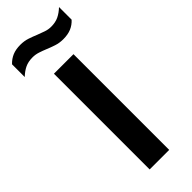

<svg xmlns="http://www.w3.org/2000/svg" viewBox="-298 -817 844 844"><g transform="rotate(-45 124.0 -395.0)"><path d="M62.5 0V-595H184V0ZM199 -673Q175.5 -673 155 -679.8Q134.5 -686.5 115.5 -694.5Q98.5 -701.5 81.5 -707Q64.5 -712.5 47 -712.5Q20 -712.5 0.5 -703.2Q-19 -694 -38.5 -675.5V-754.5Q-22 -772 -1.2 -780.8Q19.5 -789.5 48 -789.5Q71.5 -789.5 92 -782.8Q112.5 -776 131.5 -768Q148.5 -761.5 165.5 -755.5Q182.5 -749.5 200 -749.5Q227 -749.5 246.8 -759Q266.5 -768.5 285.5 -786.5V-708Q269.5 -690.5 248.8 -681.8Q228 -673 199 -673Z"/></g></svg>

Font: Encode Sans SC Condensed SemiBold
Style: Regular
Weight: 600
Width: 3
Designer: Multiple Designers
Foundry: Impallari Type
Version: Version 3.002